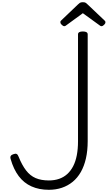

<svg xmlns="http://www.w3.org/2000/svg" viewBox="-20 -1706 992 1745"><path d="M424 19Q335 19 266 -12Q197 -43 150 -105.5Q103 -168 77 -260Q71 -278 78 -289Q85 -300 103 -305Q121 -312 131.5 -306.5Q142 -301 149 -282Q180 -205 217 -157Q254 -109 304 -87.5Q354 -66 424 -66Q475 -66 517 -80.5Q559 -95 591 -124Q623 -153 645 -195.5Q667 -238 678 -295Q689 -352 689 -422V-1393Q689 -1407 700 -1413.5Q711 -1420 733 -1420Q755 -1420 766 -1413.5Q777 -1407 777 -1393V-424Q777 -337 761 -266.5Q745 -196 714.5 -142.5Q684 -89 640.5 -53.5Q597 -18 542.5 0.5Q488 19 424 19ZM564 -1468Q554 -1468 541.5 -1480Q529 -1492 529 -1502Q529 -1505 529 -1509Q529 -1513 535 -1519L689 -1666Q696 -1673 705 -1679.5Q714 -1686 733 -1686Q752 -1686 760.5 -1679.5Q769 -1673 776 -1666L932 -1518Q937 -1513 937.5 -1509Q938 -1505 938 -1502Q938 -1492 925.5 -1480Q913 -1468 903 -1468Q896 -1468 891 -1471.5Q886 -1475 878 -1481L733 -1586L589 -1481Q582 -1475 576 -1471.5Q570 -1468 564 -1468Z"/></svg>

Font: Playwrite BE WAL
Style: Regular
Weight: 400
Designer: Veronika Burian, José Scaglione
Foundry: TypeTogether
Version: Version 1.002